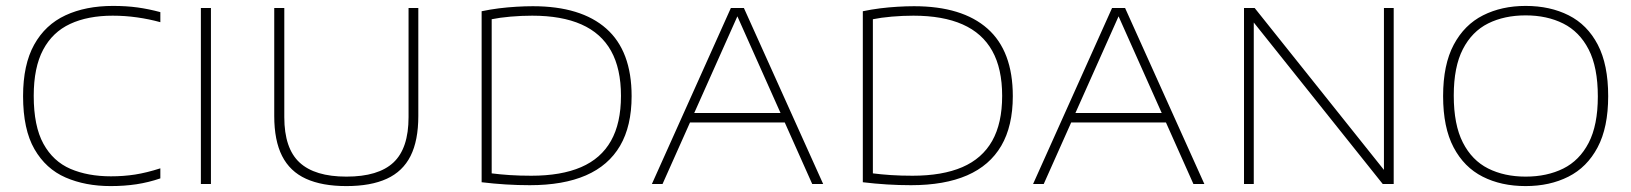

<svg xmlns="http://www.w3.org/2000/svg" viewBox="-20 -622 5514 649"><path d="M354 7Q268.5 7 201.8 -22Q135 -51 96.5 -117.8Q58 -184.5 58 -297Q58 -403.5 95.5 -471Q133 -538.5 201.2 -570.2Q269.5 -602 362 -602Q407 -602 445 -596.8Q483 -591.5 522 -581V-547Q484 -557.5 443.5 -563.2Q403 -569 361 -569Q277 -569 217.2 -541.2Q157.5 -513.5 125.8 -453.8Q94 -394 94 -298Q94 -195.5 126.8 -136Q159.5 -76.5 218.2 -51.2Q277 -26 355 -26Q398 -26 436.5 -32Q475 -38 522 -53V-19Q482.5 -5.5 441.5 0.8Q400.5 7 354 7Z M659 0V-595H693V0Z M1151 7Q1068.5 7 1014.2 -17.8Q960 -42.5 933.5 -94.8Q907 -147 907 -230V-595H941V-226Q941 -120.5 992.5 -72.8Q1044 -25 1151 -25Q1259 -25 1310 -72.8Q1361 -120.5 1361 -226V-595H1394V-230Q1394 -147 1367.8 -94.8Q1341.5 -42.5 1287.5 -17.8Q1233.5 7 1151 7Z M1771 4Q1730.5 4 1690 1.5Q1649.5 -1 1608 -6V-584Q1636.5 -590 1666.2 -593.8Q1696 -597.5 1725.2 -599.2Q1754.5 -601 1781 -601Q1944 -601 2029.5 -525.2Q2115 -449.5 2115 -297Q2115 -196 2076 -129.2Q2037 -62.5 1960.5 -29.2Q1884 4 1771 4ZM1776 -28Q1877 -28 1944.2 -57Q2011.5 -86 2045.2 -145.8Q2079 -205.5 2079 -298Q2079 -390 2045.5 -450Q2012 -510 1945.2 -539.5Q1878.5 -569 1779 -569Q1743 -569 1705.8 -565.8Q1668.5 -562.5 1642 -557V-36Q1669 -32.5 1703 -30.2Q1737 -28 1776 -28Z M2183.5 0 2450.5 -595H2494.5L2762.5 0H2725.5L2467.5 -578H2477.5L2219.5 0ZM2302.5 -208 2312.5 -240H2633.5L2642.5 -208Z M3059.5 4Q3019 4 2978.5 1.5Q2938 -1 2896.5 -6V-584Q2925 -590 2954.8 -593.8Q2984.5 -597.5 3013.8 -599.2Q3043 -601 3069.5 -601Q3232.5 -601 3318 -525.2Q3403.5 -449.5 3403.5 -297Q3403.5 -196 3364.5 -129.2Q3325.5 -62.5 3249 -29.2Q3172.5 4 3059.5 4ZM3064.5 -28Q3165.5 -28 3232.8 -57Q3300 -86 3333.8 -145.8Q3367.5 -205.5 3367.5 -298Q3367.5 -390 3334 -450Q3300.5 -510 3233.8 -539.5Q3167 -569 3067.5 -569Q3031.5 -569 2994.2 -565.8Q2957 -562.5 2930.5 -557V-36Q2957.5 -32.5 2991.5 -30.2Q3025.5 -28 3064.5 -28Z M3472 0 3739 -595H3783L4051 0H4014L3756 -578H3766L3508 0ZM3591 -208 3601 -240H3922L3931 -208Z M4185 0V-595H4221L4669 -34H4658V-595H4691V0H4654L4206 -561H4218V0Z M5137 7Q5054.5 7 4991.8 -24.8Q4929 -56.5 4893.5 -123.8Q4858 -191 4858 -297Q4858 -403.5 4894 -471Q4930 -538.5 4993 -570.2Q5056 -602 5137 -602Q5219.5 -602 5282.5 -570.2Q5345.5 -538.5 5380.8 -471Q5416 -403.5 5416 -297Q5416 -191 5380.2 -123.8Q5344.5 -56.5 5281.5 -24.8Q5218.5 7 5137 7ZM5137 -25Q5209 -25 5264 -52.2Q5319 -79.5 5350 -139.2Q5381 -199 5381 -296Q5381 -394.5 5350 -454.8Q5319 -515 5264 -542.5Q5209 -570 5137 -570Q5065 -570 5010.2 -542.8Q4955.5 -515.5 4924.8 -455.8Q4894 -396 4894 -299Q4894 -200.5 4924.8 -140.2Q4955.5 -80 5010.2 -52.5Q5065 -25 5137 -25Z"/></svg>

Font: Encode Sans SC Expanded Thin
Style: Regular
Weight: 250
Width: 7
Designer: Multiple Designers
Foundry: Impallari Type
Version: Version 3.002